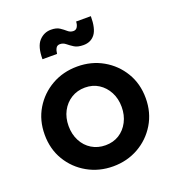

<svg xmlns="http://www.w3.org/2000/svg" viewBox="-143 -902 938 1027"><g transform="rotate(-20 326.0 -388.5)"><path d="M327 12Q406 12 471 -24.5Q536 -61 575 -125.5Q614 -190 614 -272Q614 -354 575.5 -418Q537 -482 472 -519Q407 -556 327 -556Q246 -556 181 -519Q116 -482 77.5 -418Q39 -354 39 -272Q39 -190 77.5 -126Q116 -62 181.5 -25Q247 12 327 12ZM327 -108Q283 -108 248.5 -129Q214 -150 194.5 -187.5Q175 -225 175 -272Q175 -319 194.5 -356Q214 -393 248.5 -414.5Q283 -436 327 -436Q371 -436 404.5 -414.5Q438 -393 457.5 -356Q477 -319 477 -272Q477 -225 457.5 -187.5Q438 -150 404.5 -129Q371 -108 327 -108ZM399 -652Q441 -652 464.5 -682.5Q488 -713 488 -784H404Q404 -767 396.5 -754Q389 -741 374 -741Q356 -741 342.5 -753Q329 -765 311 -777Q293 -789 262 -789Q222 -789 194 -758.5Q166 -728 166 -656H249Q251 -675 258 -687.5Q265 -700 281 -700Q299 -700 313.5 -688Q328 -676 347 -664Q366 -652 399 -652Z"/></g></svg>

Font: Plus Jakarta Sans
Style: Bold
Weight: 700
Designer: Gumpita Rahayu
Foundry: Tokotype
Version: Version 2.004; ttfautohint (v1.8.3)